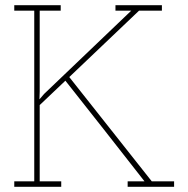

<svg xmlns="http://www.w3.org/2000/svg" viewBox="-20 -720 726 740"><path d="M216 0V-21H133V-315L232 -409Q309 -312 385 -215Q461 -118 537 -21H472V0H651V-21H565Q485 -122 406 -222Q327 -322 247 -423L516 -679H604V-700H425V-679H486L150 -358L132 -337Q132 -345 132.5 -352Q133 -359 133 -367V-679H214V-700H35V-679H112V-21H35V0Z"/></svg>

Font: Josefin Slab Thin ExtraLight
Style: Regular
Weight: 250
Version: Version 2.000